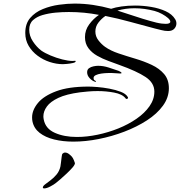

<svg xmlns="http://www.w3.org/2000/svg" viewBox="-20 -740 1004 1071"><path d="M389 50Q331 50 282 38Q233 26 201 1Q169 -24 161 -63Q160 -68 159.5 -73.5Q159 -79 159 -85Q159 -126 191.5 -165.5Q224 -205 293.5 -231Q363 -257 473 -257Q491 -257 523 -254.5Q555 -252 590 -245.5Q625 -239 653.5 -228Q682 -217 692 -200Q694 -198 694 -196Q694 -188 686 -188Q682 -188 680 -192Q662 -215 617 -223.5Q572 -232 525 -232Q496 -232 469.5 -229.5Q443 -227 426 -225Q350 -215 305.5 -194Q261 -173 241.5 -146Q222 -119 222 -91Q222 -87 222.5 -82.5Q223 -78 224 -73Q234 -22 286 1Q338 24 409 24Q464 24 524 11.5Q584 -1 640 -23.5Q696 -46 741.5 -77.5Q787 -109 814 -147.5Q841 -186 841 -229Q841 -278 792 -310.5Q743 -343 645 -378Q618 -388 585 -400Q552 -412 522 -429Q492 -446 473 -471.5Q454 -497 454 -533Q454 -572 477.5 -604Q501 -636 532 -657Q491 -665 449 -669Q407 -673 364 -673Q327 -673 289.5 -669.5Q252 -666 217 -656Q186 -647 164.5 -628Q143 -609 143 -574Q143 -540 163.5 -509Q184 -478 210 -458Q230 -444 262 -430.5Q294 -417 327.5 -408.5Q361 -400 385 -400Q389 -400 392.5 -400.5Q396 -401 399 -401Q402 -401 402 -398Q402 -392 386.5 -388.5Q371 -385 354 -383.5Q337 -382 331 -382Q295 -382 258 -394Q221 -406 190 -429Q159 -452 140 -484Q121 -516 121 -556Q121 -608 148.5 -640Q176 -672 219 -689.5Q262 -707 309 -713.5Q356 -720 396 -720Q448 -720 499 -712.5Q550 -705 600 -691Q623 -699 658 -704Q693 -709 733 -709Q778 -709 823 -701.5Q868 -694 904 -677.5Q940 -661 957 -633Q964 -622 964 -609Q964 -593 952.5 -580Q941 -567 918 -567Q899 -567 880.5 -572Q862 -577 844 -581Q775 -599 706.5 -618Q638 -637 568 -651Q546 -636 529 -614Q512 -592 512 -564Q512 -537 529 -515Q546 -493 567 -478Q597 -457 641.5 -442Q686 -427 735 -412.5Q784 -398 826.5 -378Q869 -358 895.5 -327Q922 -296 922 -248Q922 -196 889 -150.5Q856 -105 799.5 -68.5Q743 -32 673.5 -5.5Q604 21 530.5 35.5Q457 50 389 50ZM904 -607Q930 -607 930 -619Q930 -628 917 -639.5Q904 -651 884 -662Q864 -673 842 -679Q785 -694 730 -694Q681 -694 635 -681Q661 -673 698 -660.5Q735 -648 775.5 -635.5Q816 -623 852 -614Q869 -610 882 -608.5Q895 -607 904 -607ZM513 -283Q511 -283 510 -284Q494 -289 480 -304Q466 -319 466 -337Q466 -352 476.5 -359.5Q487 -367 501.5 -370Q516 -373 527 -373Q556 -373 585.5 -363.5Q615 -354 641 -345Q644 -344 651 -340Q658 -336 658 -333Q658 -331 655 -330.5Q652 -330 650 -330Q638 -330 625.5 -331.5Q613 -333 600 -333Q593 -333 577.5 -332.5Q562 -332 544.5 -329.5Q527 -327 514.5 -321Q502 -315 502 -305Q502 -294 508.5 -291.5Q515 -289 515 -284Q515 -283 513 -283ZM226 311Q219 311 219 306Q219 298 231.5 288.5Q244 279 262 265.5Q280 252 295.5 233.5Q311 215 317 189Q318 184 320 167.5Q322 151 324 135Q326 119 328 118Q335 111 343 111Q354 111 364.5 119Q375 127 381 134Q387 141 392.5 154.5Q398 168 398 170Q398 179 384.5 194.5Q371 210 352 228Q333 246 315.5 261Q298 276 290 282Q280 290 260 300.5Q240 311 226 311Z"/></svg>

Font: My Soul
Style: Regular
Weight: 400
Designer: Robert E. Leuschke
Foundry: Robert E. Leuschke
Version: Version 1.010; ttfautohint (v1.8.4.7-5d5b)